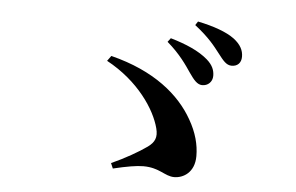

<svg xmlns="http://www.w3.org/2000/svg" viewBox="-45 -787 1090 706"><g transform="rotate(5 500.0 -434.0)"><path d="M693 -491.1C715.5 -490.3 731.8 -506.8 731.8 -528.4C731.8 -548.7 724.9 -567.4 702.6 -587C669.8 -615.6 621.7 -636.2 564.4 -652.9L553.5 -638.7C601.6 -597.6 626.7 -559.6 645.8 -531.6C662.9 -506.8 675.8 -491.8 693 -491.1ZM620.9 -145.2C654.6 -145.2 695.7 -168.7 695.7 -229.1C695.7 -271.1 684.3 -315.2 657.4 -361.7C608.5 -448.2 513.4 -528.5 352.1 -568.9L338.1 -549.7C457.2 -485.4 522.2 -386.2 539.8 -318.6C548.6 -285.2 539.6 -266.8 514.9 -248.7C485.3 -227.4 433.7 -197.9 385.3 -176.4L393.6 -157C443.7 -169 480.1 -175.2 504.8 -175.2C565.3 -175.2 586 -145.2 620.9 -145.2ZM795.9 -571.6C817.4 -571.6 831 -585.2 831 -607.7C831 -631.4 820.5 -652.1 794.2 -672.2C765.1 -693.7 718.1 -710.5 658.6 -722.8L649.5 -708.9C703.7 -666.8 725.1 -637.5 743.9 -613.4C764 -587.4 775.8 -571.6 795.9 -571.6Z"/></g></svg>

Font: Source Han Serif CN VF
Style: Regular
Weight: 250
Designer: Ryoko NISHIZUKA 西塚涼子 (kana & ideographs); Frank Grießhammer (Latin, Greek & Cyrillic); Wenlong ZHANG 张文龙 (bopomofo); San
Foundry: Adobe
Version: Version 2.002;hotconv 1.1.0;makeotfexe 2.6.0